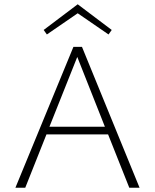

<svg xmlns="http://www.w3.org/2000/svg" viewBox="-20 -877 724 897"><path d="M343 -815 199 -716 184 -737 343 -857 502 -737 487 -716ZM584 0 485 -249H197L98 0H52L323 -658H363L632 0ZM211 -285H470L341 -611Z"/></svg>

Font: EauTestText Light
Style: Regular
Weight: 300
Designer: Christian Thalmann (Catharsis Fonts)
Version: Version 0.001;PS 000.001;hotconv 1.0.88;makeotf.lib2.5.64775